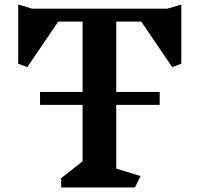

<svg xmlns="http://www.w3.org/2000/svg" viewBox="-20 -824 877 844"><path d="M777 -544 737 -529 601 -729H491V-420H682V-363H491V-83L598 -50L573 0H249V-41L343 -115V-363H156V-420H343V-729H236L100 -529L60 -544V-804L121 -786H716L777 -804Z"/></svg>

Font: Inknut Antiqua SemiBold
Style: Regular
Weight: 600
Designer: Claus Eggers Sørensen
Foundry: Claus Eggers Sørensen
Version: Version 1.003; ttfautohint (v1.8.2) -l 8 -r 50 -G 200 -x 14 